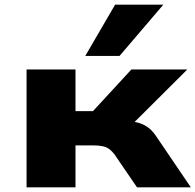

<svg xmlns="http://www.w3.org/2000/svg" viewBox="-20 -804 839 824"><path d="M94 0V-506H304V-327H379L544 -506H784L517 -240L515 -286Q545 -284 568.5 -278.5Q592 -273 612 -259.5Q632 -246 649 -221L799 0H568L471 -142Q460 -156 448.5 -164.5Q437 -173 420.5 -176.5Q404 -180 380 -180H304V0ZM346 -564 474 -784H681L493 -564Z"/></svg>

Font: Nunito Sans 7pt Expanded Black
Style: Regular
Weight: 900
Width: 7
Designer: Vernon Adams
Foundry: Vernon Adams
Version: Version 3.101;gftools[0.9.27]